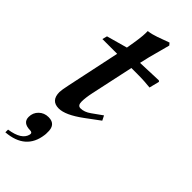

<svg xmlns="http://www.w3.org/2000/svg" viewBox="-308 -668 1003 1003"><g transform="rotate(45 193.0 -167.0)"><path d="M374 -452 360 -396Q342 -398 319 -399.5Q296 -401 268 -401H221L170 -164Q161 -122 161 -93Q161 -64 182 -64Q210 -64 239 -85L295 -125L308 -99L231 -42Q151 17 102 17Q44 17 44 -47Q44 -54 46.5 -69.5Q49 -85 54 -108L116 -401H7L14 -428L129 -460Q137 -505 141 -535.5Q145 -566 145 -582V-598Q160 -600 174 -603.5Q188 -607 202 -612L268 -636L278 -624Q273 -604 265 -575Q257 -546 247 -508L234 -452L368 -457ZM-7 302V282Q81 269 92 219Q95 203 76 203Q22 202 22 159Q22 128 43.5 107Q65 86 97 86Q153 86 149 150Q149 154 149 158Q149 162 148 167Q132 291 -7 302Z"/></g></svg>

Font: GFS Didot
Style: Bold Italic
Weight: 700
Italic angle: -12°
Designer: Designed by Takis Katsoulidis and George D. Matthiopoulos.
Foundry: Designed by Takis Katsoulidis and George D. Matthiopoulos.
Version: Version 1.0